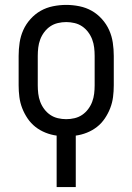

<svg xmlns="http://www.w3.org/2000/svg" viewBox="-20 -548 540 783"><path d="M211 215V5Q188 2 165.5 -7Q143 -16 124.5 -30.5Q106 -45 92.5 -65Q79 -85 70.5 -107Q62 -129 59 -152.5Q56 -176 56 -200V-320Q56 -347 60 -374Q64 -401 75 -425.5Q86 -450 104.5 -470.5Q123 -491 146 -504Q169 -517 196 -522.5Q223 -528 250 -528Q277 -528 304 -522.5Q331 -517 354 -504Q377 -491 395.5 -470.5Q414 -450 425 -425.5Q436 -401 440 -374Q444 -347 444 -320V-200Q444 -176 441 -152.5Q438 -129 429.5 -107Q421 -85 407.5 -65Q394 -45 375.5 -30.5Q357 -16 334.5 -7Q312 2 289 5V215ZM250 -62Q267 -62 284 -66Q301 -70 315 -79.5Q329 -89 339.5 -103Q350 -117 356 -133Q362 -149 364 -166Q366 -183 366 -200V-320Q366 -337 364 -354Q362 -371 356 -387Q350 -403 339.5 -417Q329 -431 315 -440.5Q301 -450 284 -454Q267 -458 250 -458Q233 -458 216 -454Q199 -450 185 -440.5Q171 -431 160.5 -417Q150 -403 144 -387Q138 -371 136 -354Q134 -337 134 -320V-200Q134 -183 136 -166Q138 -149 144 -133Q150 -117 160.5 -103Q171 -89 185 -79.5Q199 -70 216 -66Q233 -62 250 -62Z"/></svg>

Font: Iosevka Curly
Style: Regular
Weight: 400
Monospace: yes
Designer: Belleve Invis
Foundry: Belleve Invis
Version: Version 22.1.2; ttfautohint (v1.8.4)